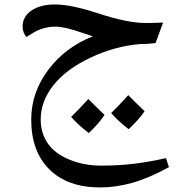

<svg xmlns="http://www.w3.org/2000/svg" viewBox="-20 -490 788 850"><path d="M160.2 39.1Q160.2 99.6 191.7 145Q223.1 190.4 287.6 216.8Q352.1 243.2 426.8 243.2Q507.3 243.2 575.7 234.6Q644 226.1 714.8 210L728 250Q638.2 299.3 564.9 319.6Q491.7 339.8 423.8 339.8Q279.3 339.8 198.7 260Q118.2 180.2 118.2 39.1Q118.2 -80.1 193.8 -180.9Q269.5 -281.7 391.1 -329.1L344.2 -344.7Q266.1 -372.1 226.1 -372.1Q170.9 -372.1 124.5 -343.3L97.2 -326.2Q90.3 -333 85.2 -345.5Q80.1 -357.9 80.1 -372.1Q80.1 -417 119.6 -443.6Q159.2 -470.2 222.2 -470.2Q261.2 -470.2 308.3 -460.2Q355.5 -450.2 419.9 -429.2Q545.4 -388.2 625 -388.2H643.6L702.1 -390.1L668.9 -299.8Q637.7 -294.9 600.1 -294.9Q489.3 -286.1 380.9 -234.9Q272.5 -183.6 216.3 -112.5Q160.2 -41.5 160.2 39.1ZM442.9 19Q416 58.6 373 99.1Q324.7 62 294.9 27.3Q317.9 6.3 371.1 -51.8Q381.3 -40.5 442.9 19ZM620.1 2.4Q594.7 39.6 549.8 82Q502.4 45.9 472.2 10.3Q492.7 -8.3 547.9 -68.8Q558.6 -57.1 620.1 2.4Z"/></svg>

Font: Droid Arabic Naskh
Style: Regular
Weight: 400
Designer: Pascal Zoghbi
Foundry: Ascender Corporation
Version: Version 1.00